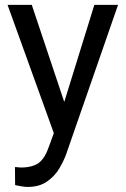

<svg xmlns="http://www.w3.org/2000/svg" viewBox="-20 -548 513 782"><path d="M10.7 -528.3 199.2 -5.9 179.7 47.9C168.5 80.6 154.8 103 137.7 115.7C120.6 127.9 96.2 134.3 65.4 134.3C61 134.3 46.4 132.8 41 132.3L41.5 205.6C45.9 207 53.7 208.5 64.9 210.4C76.2 212.4 85 213.4 92.3 213.4C124 213.4 150.4 206.1 171.4 191.4C192.4 176.8 209 159.2 221.2 138.7C233.4 117.7 242.7 98.6 249 81.5L460.9 -528.3H364.3L241.7 -132.8L109.4 -528.3Z"/></svg>

Font: Vazirmatn
Style: Regular
Weight: 400
Designer: Saber Rastikerdar
Foundry: Saber Rastikerdar
Version: Version 33.003